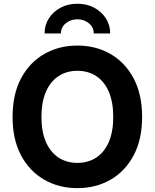

<svg xmlns="http://www.w3.org/2000/svg" viewBox="-20 -976 810 1006"><path d="M385.4 9.8Q289 9.8 212.1 -34.2Q135.1 -78.2 90.5 -161.7Q45.9 -245.1 45.9 -363.3Q45.9 -482.2 90.5 -565.8Q135.1 -649.4 212.1 -693.3Q289 -737.3 385.4 -737.3Q481.9 -737.3 558.6 -693.3Q635.3 -649.4 679.9 -565.8Q724.6 -482.2 724.6 -363.3Q724.6 -244.9 679.9 -161.4Q635.3 -77.9 558.6 -34.1Q481.9 9.8 385.4 9.8ZM385.4 -122.6Q442 -122.6 484.2 -150.3Q526.4 -177.9 549.9 -231.7Q573.3 -285.5 573.3 -363.3Q573.3 -441.7 549.9 -495.7Q526.4 -549.6 484.2 -577.3Q442 -605 385.4 -605Q329 -605 286.7 -577.2Q244.3 -549.4 220.7 -495.4Q197.1 -441.5 197.1 -363.3Q197.1 -285.5 220.7 -231.9Q244.3 -178.2 286.7 -150.4Q329 -122.6 385.4 -122.6ZM385.4 -956.4Q434.7 -956.4 473.4 -935.7Q512.1 -915.1 534.7 -879.9Q557.3 -844.7 557.3 -800.8H471.2Q471.2 -832.9 446 -853.9Q420.7 -874.9 385.3 -874.9Q349.9 -874.9 324.5 -853.9Q299.1 -832.9 299.1 -800.8H213.6Q213.6 -844.7 236.1 -879.9Q258.7 -915.1 297.5 -935.7Q336.4 -956.4 385.4 -956.4Z"/></svg>

Font: Atlassian Sans
Style: Regular
Weight: 400
Designer: Rasmus Andersson
Foundry: Modifications by Atlassian Pty Ltd, manufactured by rsms
Version: Version 4.001;git-9221beed3